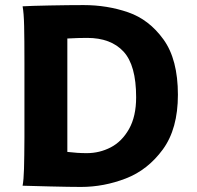

<svg xmlns="http://www.w3.org/2000/svg" viewBox="-20 -738 781 763"><path d="M69.8 -712.9Q101.6 -714.8 177.5 -716.3Q253.4 -717.8 312.5 -717.8Q405.8 -717.8 489 -689.2Q572.3 -660.6 629.6 -581.3Q687 -502 687 -361.3Q687 -226.1 627.2 -144.3Q567.4 -62.5 480 -28.8Q392.6 4.9 301.8 4.9Q259.3 4.9 178 2.9Q96.7 1 69.8 0Q74.2 -23.4 75.4 -67.4Q76.7 -111.3 77.1 -192.4V-222.2V-488.3Q77.1 -582.5 75.9 -634.8Q74.7 -687 69.8 -712.9ZM324.7 -129.4Q375.5 -129.4 419.9 -152.3Q464.4 -175.3 492.7 -225.3Q521 -275.4 521 -351.6Q521 -479 470.7 -533.2Q420.4 -587.4 326.2 -587.4Q291.5 -587.4 247.6 -585V-134.3Q288.1 -129.4 324.7 -129.4Z"/></svg>

Font: Lesson One Extra
Style: Regular
Weight: 800
Designer: But Ko, Victor Gaultney, Annie Olsen, Julie Remington, Don Collingsworth, Eric Hays, Becca Hirsbrunner
Version: Version 1.100